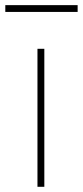

<svg xmlns="http://www.w3.org/2000/svg" viewBox="-55 -715 317 735"><path d="M114.7 -528.3C114.7 -528.3 88.4 -528.3 88.4 -528.3C88.4 -528.3 88.4 0 88.4 0C88.4 0 114.7 0 114.7 0C114.7 0 114.7 -528.3 114.7 -528.3ZM242.2 -695.3C242.2 -695.3 -34.7 -695.3 -34.7 -695.3C-34.7 -695.3 -34.7 -669.4 -34.7 -669.4C-34.7 -669.4 242.2 -669.4 242.2 -669.4C242.2 -669.4 242.2 -695.3 242.2 -695.3Z"/></svg>

Font: WOX
Style: Regular
Weight: 500
Designer: Google
Foundry: ""
Version: ""